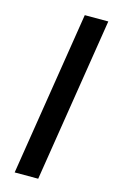

<svg xmlns="http://www.w3.org/2000/svg" viewBox="-111 -750 478 796"><g transform="rotate(15 127.5 -352.5)"><path d="M38 0 150 -705H251L139 0Z"/></g></svg>

Font: Nunito Sans 10pt SemiCondensed SemiBold
Style: Italic
Weight: 600
Width: 4
Italic angle: -9°
Designer: Vernon Adams
Foundry: Vernon Adams
Version: Version 3.101;gftools[0.9.27]